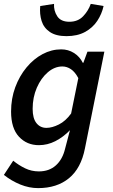

<svg xmlns="http://www.w3.org/2000/svg" viewBox="-22 -757 580 988"><path d="M174 211Q128 211 82.5 192.5Q37 174 -2 143L46 70Q74 93 107 109Q140 125 178 125Q231 125 265.5 94Q300 63 313 8L338 -87Q303 -51 262.5 -30.5Q222 -10 178 -10Q116 -10 75.5 -53.5Q35 -97 35 -183Q35 -250 56.5 -308Q78 -366 114.5 -410Q151 -454 197 -478.5Q243 -503 293 -503Q329 -503 358.5 -484.5Q388 -466 404 -434H407L428 -491H515L415 7Q395 109 333 160Q271 211 174 211ZM217 -99Q246 -99 281 -116.5Q316 -134 344 -173L381 -355Q364 -387 343 -401Q322 -415 299 -415Q259 -415 224 -385Q189 -355 167.5 -305.5Q146 -256 146 -197Q146 -148 165.5 -123.5Q185 -99 217 -99ZM320 -571Q266 -571 234.5 -592.5Q203 -614 192 -649.5Q181 -685 185 -726L256 -737Q254 -702 272.5 -673.5Q291 -645 335 -645Q379 -645 406 -673.5Q433 -702 445 -737L511 -726Q502 -685 478.5 -649.5Q455 -614 415.5 -592.5Q376 -571 320 -571Z"/></svg>

Font: Source Sans Pro SemiBold
Style: Italic
Weight: 600
Italic angle: -11°
Designer: Paul D. Hunt
Foundry: Adobe Systems Incorporated
Version: Version 1.095;hotconv 1.0.109;makeotfexe 2.5.65596